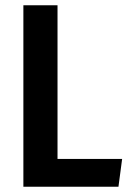

<svg xmlns="http://www.w3.org/2000/svg" viewBox="-20 -711 496 731"><path d="M199 -691V-106H445L431 0H69V-691Z"/></svg>

Font: Fira Sans Condensed Medium
Style: Regular
Weight: 500
Width: 3
Designer: Carrois Corporate & Edenspiekermann AG
Foundry: Carrois Corporate GbR & Edenspiekermann AG
Version: Version 4.203;PS 004.203;hotconv 1.0.88;makeotf.lib2.5.64775